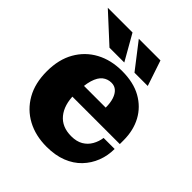

<svg xmlns="http://www.w3.org/2000/svg" viewBox="-197 -833 972 972"><g transform="rotate(45 289.0 -346.5)"><path d="M293 12Q214 12 153.5 -20.5Q93 -53 58.5 -113.5Q24 -174 24 -259Q24 -344 58.5 -404.5Q93 -465 153.5 -497.5Q214 -530 293 -530L297 -450Q270 -450 249.5 -434Q229 -418 217.5 -380.5Q206 -343 206 -276Q206 -201 241.5 -157.5Q277 -114 344 -114Q382 -114 407.5 -129Q433 -144 447.5 -169.5Q462 -195 466 -224H545Q545 -176 528.5 -133.5Q512 -91 480.5 -58Q449 -25 402 -6.5Q355 12 293 12ZM114 -260V-340H365L546 -287V-260ZM365 -340Q365 -374 357 -398.5Q349 -423 334 -436.5Q319 -450 297 -450L293 -530Q375 -530 431 -498.5Q487 -467 516.5 -412.5Q546 -358 546 -287ZM164 -568 15 -705H192L270 -568ZM343 -568 237 -705H392L438 -568Z"/></g></svg>

Font: Montagu Slab
Style: Bold
Weight: 700
Designer: Florian Karsten
Foundry: Florian Karsten
Version: Version 1.000